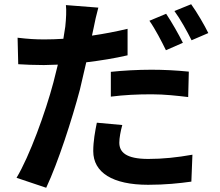

<svg xmlns="http://www.w3.org/2000/svg" viewBox="-20 -823 1040 906"><path d="M503 -484V-367C566 -375 627 -378 696 -378C757 -378 818 -371 868 -365L871 -485C812 -491 752 -494 695 -494C630 -494 559 -490 503 -484ZM557 -233 437 -244C429 -205 420 -157 420 -110C420 -9 511 49 679 49C759 49 826 42 883 34L888 -93C816 -80 747 -73 680 -73C573 -73 543 -106 543 -150C543 -172 549 -204 557 -233ZM764 -758 685 -725C712 -687 743 -627 763 -586L843 -621C825 -658 789 -721 764 -758ZM882 -803 803 -771C831 -733 863 -675 884 -633L963 -667C946 -702 909 -766 882 -803ZM189 -637C147 -637 114 -639 63 -645L66 -520C101 -518 138 -516 187 -516L253 -518L232 -434C195 -294 119 -85 58 16L198 63C254 -56 320 -260 357 -400L387 -529C454 -537 522 -548 582 -562V-687C527 -674 470 -663 414 -655L422 -692C426 -714 436 -759 444 -787L291 -799C294 -775 292 -734 288 -697L279 -640C248 -638 218 -637 189 -637Z"/></svg>

Font: Source Han Sans KR
Style: Bold
Weight: 700
Designer: Ryoko NISHIZUKA 西塚涼子 (kana, bopomofo & ideographs); Paul D. Hunt (Latin, Greek & Cyrillic); Sandoll Communications 산돌커뮤니
Foundry: Adobe
Version: Version 2.004;hotconv 1.0.118;makeotfexe 2.5.65603